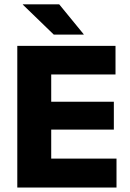

<svg xmlns="http://www.w3.org/2000/svg" viewBox="-20 -846 586 866"><path d="M211 0H58V-639H211ZM505.5 0H103.5V-130.5H505.5ZM493.5 -261.5H147.5V-387H493.5ZM501 -510H103V-639H501ZM357.5 -691.5 247 -826.5H83V-825L222.5 -690H357.5Z"/></svg>

Font: Anek Malayalam Medium
Style: Bold
Weight: 700
Version: Version 1.003